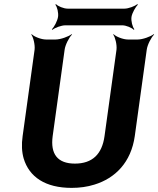

<svg xmlns="http://www.w3.org/2000/svg" viewBox="-20 -903 769 933"><path d="M344 -108C260 -108 224 -154 236 -242L294 -661C297 -685 316 -722 330 -735L328 -737C313 -725 274 -711 250 -711H204C180 -711 145 -725 134 -737L132 -735C142 -722 151 -685 148 -661L90 -242C84 -201 86 -164 95 -133C122 -43 200 10 328 10C367 10 404 5 439 -6C540 -37 617 -114 635 -242L693 -661C696 -685 715 -722 729 -735L727 -737C712 -725 673 -711 649 -711H602C578 -711 543 -725 532 -737L530 -735C540 -722 549 -685 546 -661L488 -242C476 -154 429 -108 344 -108ZM619 -821C622 -840 639 -870 650 -880L647 -883C636 -873 604 -861 585 -861H309C289 -861 261 -873 252 -883L249 -880C258 -870 265 -840 262 -821C259 -801 243 -771 232 -761L235 -758C246 -768 278 -780 298 -780H574C593 -780 621 -768 630 -758L633 -761C624 -771 616 -801 619 -821Z"/></svg>

Font: Asimov
Style: EdgeIt
Weight: 500
Designer: Google
Version: Version 2.000980: 2014